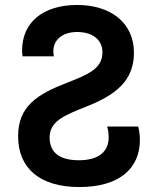

<svg xmlns="http://www.w3.org/2000/svg" viewBox="-20 -744 627 774"><path d="M300 10C458 10 544 -62 544 -181C544 -200 541 -219 537 -234H412C416 -221 418 -206 418 -190C418 -133 378 -98 298 -98C218 -98 180 -131 180 -190C180 -255 239 -279 327 -314C445 -360 520 -418 520 -531C520 -654 424 -724 291 -724C156 -724 69 -656 69 -540C69 -532 70 -522 71 -517H197C196 -523 195 -530 195 -537C195 -584 232 -615 291 -615C353 -615 393 -584 393 -533C393 -468 337 -444 249 -410C131 -364 53 -316 53 -195C53 -66 140 10 300 10Z"/></svg>

Font: Noto Sans Georgian SemiBold
Style: Regular
Weight: 600
Designer: Monotype Design Team, Akaki Razmadze
Foundry: Google LLC
Version: Version 2.005